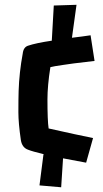

<svg xmlns="http://www.w3.org/2000/svg" viewBox="-20 -647 429 800"><path d="M97.7 -22.9Q71.8 -31.7 66.9 -63.5Q56.6 -134.3 56.6 -179.2Q56.6 -235.4 57.6 -267.6Q60.1 -345.2 74.7 -423.8Q77.6 -450.2 96.7 -456.5Q129.9 -467.8 195.8 -477.5L204.1 -624L298.8 -627L279.8 -489.7L322.8 -495.1Q342.8 -497.6 357.4 -500L374 -393.1Q315.4 -386.7 287.6 -382.8L243.2 -376.5Q204.6 -371.1 189.9 -367.2Q177.7 -290 177.7 -232.9Q177.7 -144 182.6 -111.8Q301.8 -85 367.7 -71.8L338.9 30.8Q276.4 19.5 242.7 12.7L234.9 133.3L144.5 125.5L161.1 -3.9H164.6Q114.3 -16.1 97.7 -22.9Z"/></svg>

Font: Passero One
Style: Regular
Weight: 400
Designer: Viktoriya Grabowska
Foundry: Viktoriya Grabowska
Version: Version 1.003